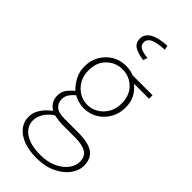

<svg xmlns="http://www.w3.org/2000/svg" viewBox="-300 -790 1080 1080"><g transform="rotate(45 240.0 -250.0)"><path d="M250 234Q189 234 145 217Q101 200 77.5 170Q54 140 54 100Q54 68 73.5 37Q93 6 126 -18V-22Q108 -33 96 -52Q84 -71 84 -98Q84 -131 102.5 -153.5Q121 -176 136 -186V-190Q114 -210 95 -244.5Q76 -279 76 -322Q76 -370 98 -408Q120 -446 157 -468Q194 -490 240 -490Q260 -490 276 -486.5Q292 -483 302 -478H462V-450H346V-446Q370 -428 387 -397Q404 -366 404 -322Q404 -274 382 -235.5Q360 -197 323 -174.5Q286 -152 240 -152Q219 -152 197 -158Q175 -164 158 -174Q142 -161 129 -143.5Q116 -126 116 -100Q116 -73 135.5 -53.5Q155 -34 210 -34H316Q396 -34 433 -8Q470 18 470 74Q470 114 443 150.5Q416 187 366.5 210.5Q317 234 250 234ZM240 -180Q275 -180 305 -198Q335 -216 353.5 -248Q372 -280 372 -322Q372 -387 333 -424.5Q294 -462 240 -462Q186 -462 147 -424.5Q108 -387 108 -322Q108 -280 126.5 -248Q145 -216 175 -198Q205 -180 240 -180ZM252 206Q309 206 350.5 187Q392 168 415 138Q438 108 438 76Q438 34 408.5 16Q379 -2 322 -2H212Q208 -2 191 -4Q174 -6 154 -10Q118 14 102 42.5Q86 71 86 98Q86 146 129.5 176Q173 206 252 206ZM284 -580Q230 -589 208 -605Q186 -621 186 -652Q186 -690 221.5 -710Q257 -730 324 -734L330 -708Q264 -704 240 -690.5Q216 -677 216 -654Q216 -630 237 -619.5Q258 -609 294 -606Z"/></g></svg>

Font: Source Sans 3 ExtraLight ExtraLight
Style: Regular
Weight: 250
Version: Version 3.052;hotconv 1.1.0;makeotfexe 2.6.0